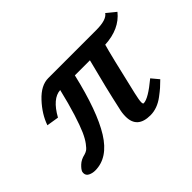

<svg xmlns="http://www.w3.org/2000/svg" viewBox="-96 -657 867 867"><g transform="rotate(-45 337.5 -223.5)"><path d="M548.8 -433.1Q614.7 -433.1 631.8 -459L674.8 -423.8Q626 -362.8 530.8 -357.9Q517.1 -311.5 470.2 -108.9Q461.9 -73.2 461.9 -59.1Q461.9 -47.9 466.8 -47.9Q496.1 -47.9 566.9 -106.9L596.2 -71.8Q579.1 -54.7 567.6 -44.7Q556.2 -34.7 535.4 -19Q514.6 -3.4 493.2 4.4Q471.7 12.2 450.2 12.2Q366.2 12.2 366.2 -63Q366.2 -86.9 372.1 -108.9Q395 -214.8 432.1 -356.9H335.9Q292.5 -170.9 235.6 -79.3Q178.7 12.2 97.2 12.2Q80.1 12.2 65.4 5.1Q50.8 -2 50.8 -18.1Q50.8 -19.5 51.3 -22Q51.8 -24.4 51.8 -25.9Q55.7 -37.1 71.8 -52.2Q87.9 -67.4 113.8 -73.2Q123 -75.7 131.1 -80.8Q139.2 -85.9 152.6 -103.8Q166 -121.6 178.7 -150.1Q191.4 -178.7 208.3 -231.9Q225.1 -285.2 242.2 -356.9Q190.4 -354 147 -275.9L88.9 -285.2Q106.9 -337.9 151.4 -385.5Q195.8 -433.1 242.2 -433.1Z"/></g></svg>

Font: Linux Libertine
Style: Bold Italic
Weight: 700
Italic angle: -11.5°
Designer: Philipp H. Poll
Foundry: Philipp H. Poll
Version: Version 4.0.5